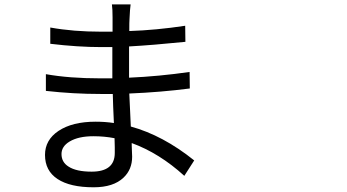

<svg xmlns="http://www.w3.org/2000/svg" viewBox="-20 -792 1540 852"><path d="M395.5 39.1Q291 39.1 235.4 2.4Q179.7 -34.2 179.7 -104.5Q179.7 -170.9 239.3 -210.9Q300.8 -252 404.3 -252Q446.3 -252 485.4 -246.1Q481.4 -329.1 480.5 -375Q454.1 -375 426.8 -375Q304.7 -375 183.6 -388.7V-462.9Q287.1 -444.3 426.8 -444.3Q453.1 -444.3 478.5 -444.3V-458V-583Q455.1 -583 430.7 -583Q326.2 -583 203.1 -597.7V-669.9Q304.7 -651.4 429.7 -651.4Q455.1 -651.4 479.5 -651.4V-714.8Q479.5 -752 476.6 -772.5H559.6Q556.6 -752 554.7 -708Q553.7 -696.3 553.7 -654.3Q672.9 -658.2 801.8 -677.7L802.7 -606.4Q658.2 -591.8 552.7 -585.9V-458V-447.3Q685.5 -453.1 821.3 -472.7L822.3 -399.4Q694.3 -382.8 553.7 -377Q554.7 -349.6 557.6 -293.9Q559.6 -251 560.5 -230.5Q703.1 -191.4 841.8 -80.1L797.9 -11.7Q687.5 -112.3 564.5 -157.2Q564.5 -153.3 564.5 -146.5Q566.4 -109.4 566.4 -96.7Q566.4 -40 528.3 -3.9Q483.4 39.1 395.5 39.1ZM386.7 -30.3Q489.3 -30.3 489.3 -113.3Q489.3 -121.1 489.3 -138.7Q488.3 -164.1 488.3 -178.7Q443.4 -187.5 394.5 -187.5Q328.1 -187.5 289.1 -164.1Q252.9 -142.6 252.9 -108.4Q252.9 -72.3 284.2 -52.7Q318.4 -30.3 386.7 -30.3Z"/></svg>

Font: Bpmf GenYo Gothic R
Style: R
Weight: 400
Foundry: But Ko
Version: Version 1.320